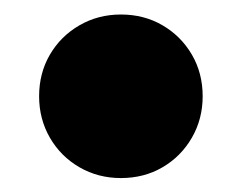

<svg xmlns="http://www.w3.org/2000/svg" viewBox="-20 -240 340 270"><path d="M150 10.4Q118 10.4 91.7 -4.8Q65.4 -20 50.2 -46.3Q35 -72.6 35 -104.6Q35 -137.2 50.2 -163.2Q65.4 -189.2 91.7 -204.4Q118 -219.6 150 -219.6Q182.6 -219.6 208.6 -204.4Q234.6 -189.2 249.8 -163.2Q265 -137.2 265 -104.6Q265 -72.6 249.8 -46.3Q234.6 -20 208.6 -4.8Q182.6 10.4 150 10.4Z"/></svg>

Font: Unbounded
Style: Regular
Weight: 400
Designer: Luke Prowse, Jean-Baptiste Morizot, Fátima Lázaro, Florian Runge
Foundry: NaN
Version: Version 1.701;gftools[0.9.28.dev5+ged2979d]